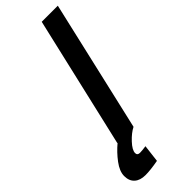

<svg xmlns="http://www.w3.org/2000/svg" viewBox="-313 -710 945 945"><g transform="rotate(-45 160.0 -237.5)"><path d="M97 97Q97 113 115 113Q129 113 157 109L146 200Q91 210 57 210Q20 210 -0.5 191.5Q-21 173 -21 139Q-21 106 7.5 68Q36 30 72 0H70L229 -685H341L183 0Q155 14 126 45Q97 76 97 97Z"/></g></svg>

Font: Cairo SemiBold
Style: Italic
Weight: 600
Italic angle: -13°
Designer: Mohamed Gaber, Accademia di Belle Arti di Urbino and others
Foundry: Kief Type Foundry, Accademia di Belle Arti di Urbino and others
Version: Version 3.011